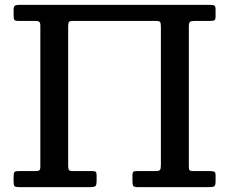

<svg xmlns="http://www.w3.org/2000/svg" viewBox="-20 -770 942 790"><path d="M642 -659Q642 -674.5 639 -679.2Q636 -684 620.5 -684H280Q267.5 -684 264 -680Q260.5 -676 260.5 -662.5V-87.5Q260.5 -75 263.8 -70.5Q267 -66 280 -66H359.5Q370.5 -66 374 -63Q377.5 -60 377.5 -48.5V-26Q377.5 -8.5 372.5 -4.2Q367.5 0 350.5 0H58Q44 0 40 -3.8Q36 -7.5 36 -22V-43.5Q36 -57.5 39.5 -61.8Q43 -66 56.5 -66H123.5Q136.5 -66 141.2 -68.8Q146 -71.5 146 -84.5V-664Q146 -676.5 141.5 -680.2Q137 -684 125 -684H55.5Q41.5 -684 38.8 -688.8Q36 -693.5 36 -708V-729.5Q36 -742.5 41 -746.2Q46 -750 58 -750H845.5Q857.5 -750 862.2 -746.8Q867 -743.5 867 -730V-702Q867 -690.5 862.8 -687.2Q858.5 -684 846.5 -684H783.5Q767 -684 762 -680.2Q757 -676.5 757 -660.5V-84.5Q757 -73.5 760.2 -69.8Q763.5 -66 775.5 -66H846.5Q857.5 -66 862.2 -63.2Q867 -60.5 867 -48.5V-24.5Q867 -7 861.5 -3.5Q856 0 839.5 0H548Q533 0 529 -4.2Q525 -8.5 525 -24V-47.5Q525 -58.5 527.8 -62.2Q530.5 -66 541 -66H620Q635 -66 638.5 -71.2Q642 -76.5 642 -91Z"/></svg>

Font: Besley* Medium
Style: Regular
Weight: 500
Designer: Owen Earl
Foundry: indestructible type*
Version: Version 3.000; ttfautohint (v1.8.3)